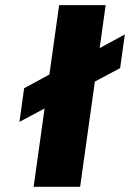

<svg xmlns="http://www.w3.org/2000/svg" viewBox="-20 -720 502 742"><path d="M388.2 -700.2 387.7 -695.8 365.2 -534.2 462.4 -586.9 444.3 -457 346.7 -404.8 289.6 2H109.9L152.3 -300.8L55.2 -249L73.2 -378.9L170.9 -432.1L208.5 -700.2Z"/></svg>

Font: Fivo Sans Heavy
Style: Regular
Weight: 900
Designer: Alexander Slobzheninov
Foundry: Alexander Slobzheninov
Version: 1.0